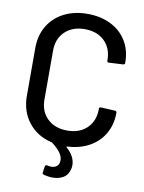

<svg xmlns="http://www.w3.org/2000/svg" viewBox="-96 -774 767 1026"><g transform="rotate(10 287.0 -261.0)"><path d="M528 -475 452 -471Q442 -471 442 -480V-483Q442 -547 402 -586Q362 -625 295 -625Q228 -625 187.5 -586Q147 -547 147 -483V-217Q147 -153 187.5 -114Q228 -75 295 -75Q362 -75 402 -114Q442 -153 442 -217V-219Q442 -228 452 -228L528 -224Q538 -224 538 -214Q538 -151 510 -101.5Q482 -52 430 -23Q378 6 310 9Q305 9 308 14Q355 55 355 103Q355 115 352 125Q344 158 319 172Q294 186 262 186Q238 186 213 179Q204 176 206 167L211 134Q212 129 215.5 127.5Q219 126 223 127Q234 130 245 130Q264 130 276 119.5Q288 109 288 87Q288 67 272 45.5Q256 24 229 4Q229 3 224 1Q145 -17 98 -76.5Q51 -136 51 -221V-480Q51 -548 81.5 -599.5Q112 -651 167.5 -679.5Q223 -708 295 -708Q367 -708 422 -680.5Q477 -653 507.5 -603Q538 -553 538 -487V-482Q538 -480 535 -477.5Q532 -475 528 -475Z"/></g></svg>

Font: BarlowMedium
Style: Regular
Weight: 500
Designer: Jeremy Tribby
Foundry: Tribby Type
Version: Version 1.422